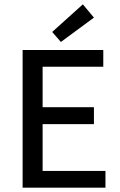

<svg xmlns="http://www.w3.org/2000/svg" viewBox="-20 -863 552 883"><path d="M84 0V-633H455V-556H176V-370H412V-292H176V-77H465V0ZM260 -670 220 -716 361 -843 412 -782Z"/></svg>

Font: Narnoor
Style: Regular
Weight: 400
Designer: S. Sridhar Murthy
Foundry: SIL International
Version: Version 3.000